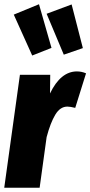

<svg xmlns="http://www.w3.org/2000/svg" viewBox="-23 -886 426 906"><path d="M383 -540 332 -377Q308 -383 295 -383Q261 -383 238 -345Q215 -307 197 -239L164 0H-3L71 -533H214L213 -445Q263 -549 340 -549Q362 -549 383 -540ZM161 -866 220 -660 129 -624 42 -817ZM315 -865 368 -659 278 -628 197 -821Z"/></svg>

Font: Fira Sans Extra Condensed ExtraBold
Style: Italic
Weight: 800
Width: 3
Italic angle: -8°
Designer: Carrois Corporate & Edenspiekermann AG
Foundry: Carrois Corporate GbR & Edenspiekermann AG
Version: Version 4.203